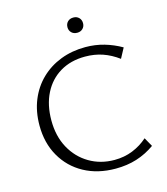

<svg xmlns="http://www.w3.org/2000/svg" viewBox="-123 -933 899 1036"><g transform="rotate(-15 326.5 -414.5)"><path d="M395 9Q295 9 219 -32.5Q143 -74 100 -149Q57 -224 57 -322Q57 -400 83 -463.5Q109 -527 156 -572.5Q203 -618 266.5 -642.5Q330 -667 405 -667Q460 -667 510 -652.5Q560 -638 605 -612L575 -556Q533 -587 488 -602.5Q443 -618 390 -618Q310 -618 250.5 -582.5Q191 -547 158.5 -482.5Q126 -418 126 -332Q126 -244 162 -178Q198 -112 260.5 -75Q323 -38 401 -38Q456 -38 503 -57Q550 -76 587 -109L615 -59Q567 -25 513 -8Q459 9 395 9ZM384 -753Q364 -753 352 -765Q340 -777 340 -795Q340 -814 352 -826Q364 -838 384 -838Q403 -838 415 -826Q427 -814 427 -795Q427 -777 415 -765Q403 -753 384 -753Z"/></g></svg>

Font: Ysabeau Office Light
Style: Regular
Weight: 300
Designer: Christian Thalmann (Catharsis Fonts)
Version: Version 2.001;gftools[0.9.30]; featfreeze: tnum,lnum,ss02